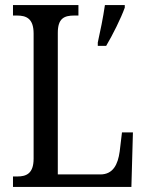

<svg xmlns="http://www.w3.org/2000/svg" viewBox="-20 -734 576 754"><path d="M31 0H496L502 -214H459L450 -139C443 -88 424 -49 374 -49H207V-605C207 -662 232 -673 272 -673H288V-714H31V-673H46C83 -673 112 -662 112 -602V-111C112 -52 83 -41 48 -41H31ZM364 -567V-554H397C422 -596 455 -662 470 -704V-714H392C385 -665 374 -612 364 -567Z"/></svg>

Font: Noto Serif Tamil Condensed
Style: Italic
Weight: 400
Width: 3
Italic angle: -12°
Designer: Indian Type Foundry, Tom Grace, and the Monotype Design Team
Foundry: Monotype Imaging Inc.
Version: Version 2.003